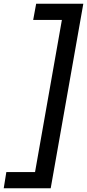

<svg xmlns="http://www.w3.org/2000/svg" viewBox="-55 -758 467 1030"><path d="M-35 252 -21 165H133L277 -651H123L139 -738H392L217 252Z"/></svg>

Font: Celebes SemiBold
Style: Italic
Weight: 600
Italic angle: -10°
Designer: Anugrah Pasau
Foundry: Lafontype
Version: Version 1.000; ttfautohint (v1.8.4)